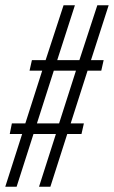

<svg xmlns="http://www.w3.org/2000/svg" viewBox="-27 -708 432 728"><path d="M-7 0 57 -200H10L18 -240H69L133 -440H85L94 -480H146L214 -688H257L190 -480H274L342 -688H385L318 -480H366L357 -440H305L241 -240H291L282 -200H228L164 0H121L185 -200H100L36 0ZM113 -240H197L261 -440H177Z"/></svg>

Font: Saira UltraCondensed Light
Style: Italic
Weight: 300
Width: 1
Italic angle: -12°
Designer: Hector Gatti with collaboration of the Omnibus-Type team
Foundry: Omnibus-Type
Version: Version 1.101